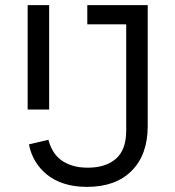

<svg xmlns="http://www.w3.org/2000/svg" viewBox="-20 -718 685 750"><path d="M557 -698V-225Q557 -114 494.5 -51Q432 12 320 12Q270 12 231 -0.5Q192 -13 164 -35.5Q136 -58 118 -88Q100 -118 93 -154L169 -172Q175 -149 186.5 -129Q198 -109 216.5 -94.5Q235 -80 261.5 -71.5Q288 -63 323 -63Q393 -63 433 -98Q473 -133 473 -208V-623H321V-698ZM88 -698H172V-290H88Z"/></svg>

Font: IBM Plex Sans
Style: Regular
Weight: 400
Designer: Mike Abbink, Paul van der Laan, Pieter van Rosmalen
Foundry: Bold Monday
Version: Version 3.005